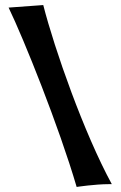

<svg xmlns="http://www.w3.org/2000/svg" viewBox="-20 -732 477 759"><path d="M14 -702C74 -578 213 -232 283 7C283 7 355 -4 410 -4H422C312 -206 196 -536 151 -712Z"/></svg>

Font: Rum Raisin
Style: Regular
Weight: 400
Designer: Astigmatic (AOETI)
Foundry: Astigmatic (AOETI)
Version: Version 1.000